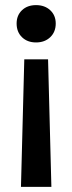

<svg xmlns="http://www.w3.org/2000/svg" viewBox="-20 -530 283 751"><path d="M45 -438Q45 -470 66 -490Q87 -510 121 -510Q155 -510 176.5 -490Q198 -470 198 -438Q198 -405 176.5 -384.5Q155 -364 121 -364Q87 -364 66 -384.5Q45 -405 45 -438ZM75 -298H168L181 201H62Z"/></svg>

Font: Sarabun Medium
Style: Regular
Weight: 500
Designer: Suppakit Chalermlarp | Katatrad Co.,Ltd.
Foundry: Cadson Demak Co.,Ltd.
Version: Version 1.000; ttfautohint (v1.6)